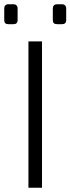

<svg xmlns="http://www.w3.org/2000/svg" viewBox="-21 -885 332 905"><path d="M19 -865C5 -865 -1 -857 -1 -845V-790C-1 -777 5 -771 19 -771H42C55 -771 62 -777 62 -790V-845C62 -857 55 -865 42 -865ZM249 -865C234 -865 228 -857 228 -845V-790C228 -777 234 -771 249 -771H271C284 -771 291 -777 291 -790V-845C291 -857 284 -865 271 -865ZM177 0V-690H113V0Z"/></svg>

Font: Exo 2 Light Expanded
Style: Regular
Weight: 300
Width: 7
Designer: Natanael Gama
Version: Version 1.001;PS 001.001;hotconv 1.0.70;makeotf.lib2.5.58329